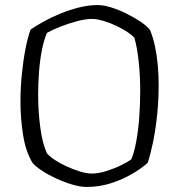

<svg xmlns="http://www.w3.org/2000/svg" viewBox="-20 -740 709 760"><path d="M323 0Q298 0 266 -9.5Q234 -19 202.5 -33.5Q171 -48 146 -64.5Q121 -81 109 -95Q82 -139 71.5 -205Q61 -271 61 -337Q61 -392 66.5 -446.5Q72 -501 81 -547Q90 -593 101 -623Q121 -637 151.5 -654Q182 -671 218.5 -686Q255 -701 293 -710.5Q331 -720 367 -720Q390 -720 420.5 -710.5Q451 -701 482 -685.5Q513 -670 538 -653Q563 -636 574 -621Q586 -592 593.5 -556.5Q601 -521 604.5 -482.5Q608 -444 608 -404Q608 -343 602 -285Q596 -227 586 -178.5Q576 -130 565 -96Q541 -74 503.5 -52Q466 -30 420 -15Q374 0 323 0ZM344 -53Q370 -53 401.5 -63Q433 -73 460.5 -86.5Q488 -100 500 -110Q511 -136 519 -178.5Q527 -221 531 -273Q535 -325 535 -379Q535 -441 529 -496.5Q523 -552 512 -590Q505 -599 486 -612Q467 -625 442 -637Q417 -649 390.5 -657Q364 -665 343 -665Q318 -665 284.5 -656Q251 -647 219 -634.5Q187 -622 166 -610Q154 -583 146 -542.5Q138 -502 134.5 -456Q131 -410 131 -365Q131 -295 140 -231.5Q149 -168 166 -133Q176 -121 197 -107Q218 -93 244.5 -81Q271 -69 297 -61Q323 -53 344 -53Z"/></svg>

Font: Texturina 12pt Thin
Style: Regular
Weight: 250
Designer: Guillermo Torres Carreño
Foundry: Omnibus-Type
Version: Version 1.002